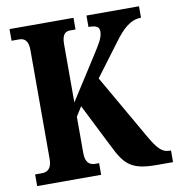

<svg xmlns="http://www.w3.org/2000/svg" viewBox="-80 -787 799 860"><g transform="rotate(-10 319.0 -357.0)"><path d="M20 0H311V-53H293C268 -53 249 -67 249 -109V-275L276 -318L375 -121C421 -26 452 0 566 0H638V-53H632C596 -53 576 -77 541 -138L375 -427L486 -575C524 -627 561 -662 609 -662V-714H370V-662C406 -662 419 -654 419 -633C419 -604 401 -578 370 -529L249 -340V-605C249 -647 263 -661 286 -661H311V-714H20V-661H55C79 -661 96 -647 96 -606V-110C96 -66 76 -53 51 -53H20Z"/></g></svg>

Font: Noto Serif Thai ExtraCondensed ExtraBold
Style: Regular
Weight: 800
Width: 2
Designer: Monotype Design Team
Foundry: Monotype Imaging Inc.
Version: Version 2.002